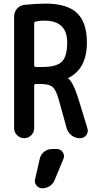

<svg xmlns="http://www.w3.org/2000/svg" viewBox="-20 -760 540 1056"><path d="M266.6 59.6H293Q312.5 59.6 324.7 76.7Q336.9 93.8 329.1 113.3L281.2 228.5Q273.4 250 254.4 262.7Q235.4 275.4 211.9 275.4Q193.4 275.4 180.7 260.3Q168 245.1 172.9 225.6L198.2 115.2Q203.1 90.8 222.2 75.2Q241.2 59.6 266.6 59.6ZM168 -630.9V-400.4Q168 -392.6 176.8 -391.6H213.9Q290 -391.6 319.8 -420.4Q349.6 -449.2 349.6 -526.4Q349.6 -646.5 223.6 -646.5Q195.3 -646.5 176.8 -641.6Q168 -639.6 168 -630.9ZM57.6 -55.7V-668Q57.6 -693.4 73.2 -711.9Q88.9 -730.5 114.3 -733.4Q180.7 -740.2 230.5 -740.2Q348.6 -740.2 403.3 -688.5Q458 -636.7 458 -526.4Q458 -381.8 355.5 -331.1Q354.5 -331.1 354 -330.1Q353.5 -329.1 355.5 -328.1Q382.8 -309.6 415 -204.1L460.9 -53.7Q466.8 -34.2 454.6 -17.1Q442.4 0 420.9 0H418.9Q393.6 0 373.5 -15.6Q353.5 -31.2 346.7 -54.7L303.7 -210Q289.1 -263.7 270 -280.8Q251 -297.9 208 -297.9H176.8Q168 -297.9 168 -289.1V-55.7Q168 -32.2 151.9 -16.1Q135.7 0 112.8 0Q89.8 0 73.7 -16.6Q57.6 -33.2 57.6 -55.7Z"/></svg>

Font: Rounded Mgen+ 1m medium
Style: Regular
Weight: 500
Designer: [Source Han Sans]
Ryoko NISHIZUKA  (kana & ideographs); Paul D. Hunt (Latin, Greek & Cyrillic); Wenlong ZHANG  (bopomofo
Version: Version 1.059.20150602